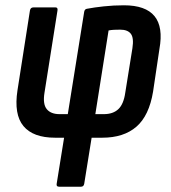

<svg xmlns="http://www.w3.org/2000/svg" viewBox="-20 -520 646 725"><path d="M203 185Q192 185 194 174L222 0H188Q105 0 68.5 -44Q32 -88 46 -179L93 -480Q95 -492 106 -492H190Q199 -492 197 -480L148 -170Q141 -127 156.5 -108Q172 -89 205 -89H236L298 -476Q300 -486 309 -487Q335 -492 372 -496Q409 -500 448 -500Q530 -500 563.5 -459Q597 -418 582 -335L558 -174Q543 -83 495 -41.5Q447 0 366 0H326L298 174Q296 185 286 185ZM340 -89H372Q407 -89 427 -108Q447 -127 453 -170L480 -338Q486 -377 474 -392.5Q462 -408 434 -408Q422 -408 411 -407.5Q400 -407 390 -405Z"/></svg>

Font: Sofia Sans Condensed
Style: Bold Italic
Weight: 700
Italic angle: -9°
Version: Version 4.100